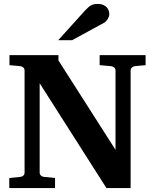

<svg xmlns="http://www.w3.org/2000/svg" viewBox="-20 -949 784 969"><path d="M661.1 -615.2Q652.8 -614.3 646 -608.4Q639.2 -602.5 639.2 -592.8V0H517.1L180.2 -528.8V-78.1Q180.2 -68.4 187 -62.7Q193.8 -57.1 202.1 -56.2L257.8 -50.8V0H26.9V-50.8L82 -56.2Q91.3 -57.1 97.7 -62.7Q104 -68.4 104 -78.1V-592.8Q104 -602.5 97.7 -608.4Q91.3 -614.3 82 -615.2L27.8 -620.1V-670.9H274.9V-644L563 -192.9V-592.8Q563 -602.5 555.9 -608.4Q548.8 -614.3 540 -615.2L482.9 -620.1V-670.9H714.8V-620.1ZM531.7 -876.5Q531.7 -871.6 529.5 -865.5Q527.3 -859.4 523.9 -853.5Q520.5 -847.7 515.6 -842.5Q510.7 -837.4 505.9 -834.5L343.8 -746.1H273.9L410.6 -897.5Q419.4 -906.7 426.5 -912.8Q433.6 -918.9 440.7 -922.6Q447.8 -926.3 455.6 -927.7Q463.4 -929.2 473.6 -929.2Q489.7 -929.2 500.7 -924.3Q511.7 -919.4 518.8 -911.9Q525.9 -904.3 528.8 -894.8Q531.7 -885.3 531.7 -876.5Z"/></svg>

Font: Charis SIL Viet
Style: Bold
Weight: 700
Foundry: SIL International
Version: Version 5.000